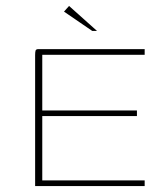

<svg xmlns="http://www.w3.org/2000/svg" viewBox="-20 -625 549 645"><path d="M98 0V-440Q98 -450 99.5 -455Q101 -460 109 -460H466V-441H122V-254H440V-235H122V-19H466V0ZM290 -521 195 -586 212 -605 306 -521Z"/></svg>

Font: Genos Thin
Style: Regular
Weight: 100
Designer: Robert E. Leuschke
Foundry: Robert E. Leuschke
Version: Version 1.010